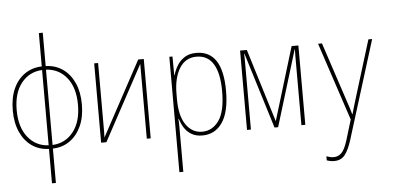

<svg xmlns="http://www.w3.org/2000/svg" viewBox="-61 -889 2622 1273"><g transform="rotate(-5 1250.0 -252.0)"><path d="M237 240V11Q172 9 123.5 -25Q75 -59 47.5 -120Q20 -181 20 -264Q20 -347 47 -407.5Q74 -468 123 -502Q172 -536 237 -538V-760H263V-538Q328 -536 376.5 -502Q425 -468 452.5 -407.5Q480 -347 480 -264Q480 -181 452.5 -120.5Q425 -60 376.5 -25.5Q328 9 263 11V240ZM46 -264Q46 -150 99 -83.5Q152 -17 237 -13V-514Q152 -510 99 -444Q46 -378 46 -264ZM454 -264Q454 -378 401 -444Q348 -510 263 -514V-13Q348 -17 401 -83.5Q454 -150 454 -264Z M585 0V-528H611V-115Q611 -92 611 -73Q611 -54 610 -32L878 -528H915V0H889V-498L620 0Z M1085 240V-528H1106L1107 -403H1109Q1119 -438 1138 -468.5Q1157 -499 1188 -518.5Q1219 -538 1265 -538Q1440 -538 1440 -270Q1440 -130 1391.5 -59.5Q1343 11 1258 11Q1215 11 1185.5 -7Q1156 -25 1138.5 -53Q1121 -81 1112 -112H1109Q1111 -90 1111 -64.5Q1111 -39 1111 -11V240ZM1259 -14Q1327 -14 1370.5 -74.5Q1414 -135 1414 -270Q1414 -389 1376.5 -451Q1339 -513 1264 -513Q1190 -513 1150.5 -448.5Q1111 -384 1111 -279V-241Q1111 -132 1152 -73Q1193 -14 1259 -14Z M1556 0V-528H1601L1751 -41L1899 -528H1944V0H1918V-425Q1918 -446 1918 -464Q1918 -482 1919 -504H1917L1763 0H1739L1583 -505H1581Q1582 -483 1582 -464.5Q1582 -446 1582 -422V0Z M2114 256Q2089 256 2065 247V220Q2076 224 2088.5 227Q2101 230 2114 230Q2143 230 2165 208.5Q2187 187 2206 126L2247 -9L2075 -528H2101L2224 -156Q2240 -108 2248 -83.5Q2256 -59 2260 -43H2262Q2269 -69 2277 -96Q2285 -123 2295 -155L2410 -528H2435L2232 125Q2211 192 2185.5 224Q2160 256 2114 256Z"/></g></svg>

Font: Noto Sans Mono ExtraCondensed Thin
Style: Regular
Weight: 100
Width: 2
Designer: Monotype Design Team
Foundry: Monotype Imaging Inc.
Version: Version 2.014; ttfautohint (v1.8.4.7-5d5b)